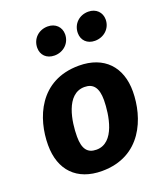

<svg xmlns="http://www.w3.org/2000/svg" viewBox="-148 -898 870 1014"><g transform="rotate(-20 287.0 -391.0)"><path d="M223 -642C273 -642 313 -679 313 -729C313 -769 284 -799 240 -799C189 -799 150 -762 150 -711C150 -671 178 -642 223 -642ZM450 -642C501 -642 541 -679 541 -729C541 -769 512 -799 468 -799C417 -799 378 -762 378 -711C378 -671 406 -642 450 -642ZM250 17C473 17 545 -176 546 -322C547 -461 465 -548 324 -548C100 -548 28 -357 28 -209C28 -68 109 17 250 17ZM261 -99C211 -99 187 -129 187 -199C187 -280 208 -432 313 -432C362 -432 387 -402 387 -332C386 -251 365 -99 261 -99Z"/></g></svg>

Font: Fira Sans
Style: Bold Italic
Weight: 700
Italic angle: -8°
Designer: bBox Type GmbH & Carrois Corporate GbR & Edenspiekermann AG
Foundry: bBox Type GmbH & Carrois Corporate GbR & Edenspiekermann AG
Version: Version 4.301;PS 004.301;hotconv 1.0.88;makeotf.lib2.5.64775